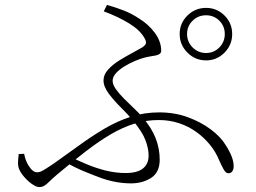

<svg xmlns="http://www.w3.org/2000/svg" viewBox="-20 -759 1040 779"><path d="M816 -514Q772 -514 740.5 -545.5Q709 -577 709 -621Q709 -665 740.5 -696Q772 -727 816 -727Q860 -727 891 -696Q922 -665 922 -621Q922 -577 891 -545.5Q860 -514 816 -514ZM511 -15Q494 -15 475 -17Q456 -19 436 -23.5Q416 -28 395 -35Q362 -47 323 -63Q284 -79 240 -104L258 -125Q293 -109 331 -93Q369 -77 409 -67Q449 -57 490 -57Q537 -57 560 -75.5Q583 -94 583 -128Q583 -156 570.5 -189.5Q558 -223 521 -268Q501 -293 472.5 -321Q444 -349 422 -378Q400 -407 400 -433Q400 -456 418.5 -476.5Q437 -497 463.5 -513.5Q490 -530 515.5 -543.5Q541 -557 556 -566Q570 -575 572 -583Q574 -591 566 -605Q548 -637 504 -664Q460 -691 401 -713L414 -739Q450 -729 482 -716.5Q514 -704 544 -684Q582 -661 608 -626Q634 -591 634 -553Q634 -545 628 -540.5Q622 -536 612 -534Q602 -532 589 -530Q576 -528 562 -524Q547 -520 526 -511Q505 -502 484.5 -489.5Q464 -477 450.5 -462Q437 -447 437 -431Q437 -416 450 -397.5Q463 -379 483 -359Q503 -339 523.5 -319.5Q544 -300 558 -284Q596 -239 612 -197Q628 -155 628 -111Q628 -60 593.5 -37.5Q559 -15 511 -15ZM139 0Q126 0 106 -15Q86 -30 69.5 -52Q53 -74 53 -96Q53 -107 54 -115.5Q55 -124 56 -134L78 -135Q83 -106 98.5 -83Q114 -60 130 -60Q138 -60 145.5 -63Q153 -66 165.5 -74Q178 -82 199 -96Q254 -135 305 -172Q356 -209 406.5 -238.5Q457 -268 511 -285.5Q565 -303 626 -303Q689 -303 742 -283.5Q795 -264 834.5 -234.5Q874 -205 894 -173Q912 -145 920 -124Q928 -103 928 -85Q928 -72 922.5 -64Q917 -56 906 -56Q896 -56 887 -72.5Q878 -89 870 -107Q856 -142 832 -171.5Q808 -201 776 -224Q744 -247 705.5 -259.5Q667 -272 624 -272Q573 -272 526 -257.5Q479 -243 431 -215Q383 -187 329.5 -146Q276 -105 213 -52Q194 -36 182.5 -24.5Q171 -13 161.5 -6.5Q152 0 139 0ZM816 -544Q848 -544 870 -566.5Q892 -589 892 -621Q892 -653 870 -675Q848 -697 816 -697Q784 -697 761.5 -675Q739 -653 739 -621Q739 -589 761.5 -566.5Q784 -544 816 -544Z"/></svg>

Font: Noto Serif JP ExtraLight ExtraLight
Style: Regular
Weight: 250
Version: Version 2.003-H1;hotconv 1.1.1;makeotfexe 2.6.0